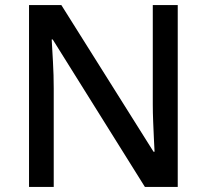

<svg xmlns="http://www.w3.org/2000/svg" viewBox="-20 -734 812 754"><path d="M678 0H549L187 -579H183Q185 -543 188 -491Q191 -439 191 -387V0H94V-714H221L583 -138H587Q586 -155 584.5 -187Q583 -219 581.5 -256Q580 -293 580 -324V-714H678Z"/></svg>

Font: Noto Sans Syriac Medium
Style: Regular
Weight: 500
Designer: Patrick Giasson and the Monotype Design Team
Foundry: Monotype Imaging Inc.
Version: Version 3.000; ttfautohint (v1.8.4.7-5d5b)